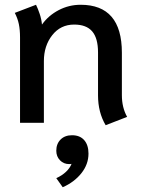

<svg xmlns="http://www.w3.org/2000/svg" viewBox="-20 -515 594 805"><path d="M391 -115V-295Q391 -355 366.5 -383.5Q342 -412 291 -412Q234 -412 199 -367.5Q164 -323 164 -259V0H64V-358Q64 -390 59 -414Q54 -438 42 -461L131 -495Q139 -479 146.5 -456.5Q154 -434 156 -412Q183 -450 226 -472.5Q269 -495 318 -495Q491 -495 491 -294V-116Q491 -64 513 -25L423 10Q391 -44 391 -115ZM216 232Q240 221 256.5 205.5Q273 190 280 172Q277 173 270 173Q247 173 231.5 157Q216 141 216 117Q216 88 234 70Q252 52 282 52Q315 52 333 72.5Q351 93 351 129Q351 174 321 211.5Q291 249 243 270Z"/></svg>

Font: Niramit Medium
Style: Regular
Weight: 500
Designer: Katatrad Aksorn Co.,Ltd.
Foundry: Cadson Demak Co.,Ltd.
Version: Version 1.000; ttfautohint (v1.6)